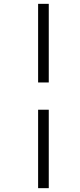

<svg xmlns="http://www.w3.org/2000/svg" viewBox="-20 -889 418 1000"><path d="M178.5 -869H234V-459.5H178.5ZM178.5 -317.5H234V91H178.5Z"/></svg>

Font: Merriweather 120pt SemiBold
Style: Italic
Weight: 600
Italic angle: -7.8°
Version: Version 2.101